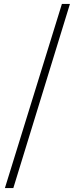

<svg xmlns="http://www.w3.org/2000/svg" viewBox="-20 -787 382 980"><path d="M5 173H48L337 -767H296Z"/></svg>

Font: Source Han Serif CN Light
Style: Regular
Weight: 300
Designer: Ryoko NISHIZUKA 西塚涼子 (kana & ideographs); Frank Grießhammer (Latin, Greek & Cyrillic); Wenlong ZHANG 张文龙 (bopomofo); San
Foundry: Adobe
Version: Version 2.003;hotconv 1.1.1;makeotfexe 2.6.0